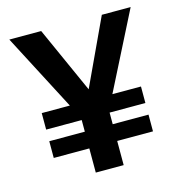

<svg xmlns="http://www.w3.org/2000/svg" viewBox="-96 -713 746 798"><g transform="rotate(-15 277.0 -313.5)"><path d="M66 -104V-176H219V-226H66V-297H187L15 -627H152L280 -342L413 -627H537L370 -297H493V-226H339V-176H493V-104H339V0H219V-104Z"/></g></svg>

Font: Blinker SemiBold
Style: Regular
Weight: 600
Designer: Juergen Huber
Foundry: supertype
Version: Version 1.015;PS 1.15;hotconv 1.0.88;makeotf.lib2.5.647800